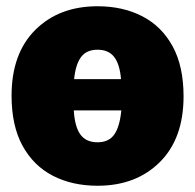

<svg xmlns="http://www.w3.org/2000/svg" viewBox="-20 -574 624 614"><path d="M292 20Q211 20 149 -12Q87 -44 52 -108Q17 -172 17 -268Q17 -403 93 -478.5Q169 -554 292 -554Q373 -554 435 -522Q497 -490 532 -426Q567 -362 567 -266Q567 -131 491 -55.5Q415 20 292 20ZM367 -321Q363 -369 345 -392Q327 -415 292 -415Q257 -415 239.5 -392Q222 -369 217 -321ZM292 -119Q328 -119 345.5 -144Q363 -169 368 -221H216Q219 -169 237 -144Q255 -119 292 -119Z"/></svg>

Font: Trujillo Black
Style: Regular
Weight: 900
Designer: Fira Sans original fonts by bBox Type GmbH, Carrois Corporate GbR, & Edenspiekermann AG / Changes by Cristiano Sobral
Foundry: Fira Sans original fonts by bBox Type GmbH, Carrois Corporate GbR, & Edenspiekermann AG / Changes by Cristiano Sobral
Version: Version 4.301;July 28, 2020;FontCreator 13.0.0.2655 64-bit